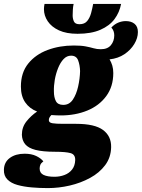

<svg xmlns="http://www.w3.org/2000/svg" viewBox="-70 -763 726 983"><path d="M175 200Q133 200 92.5 196.5Q52 193 19.5 184Q-13 175 -32 156Q-51 137 -50 106Q-49 67 -19.5 45.5Q10 24 56 24Q91 24 115 35.5Q139 47 152 63Q140 72 136.5 81Q133 90 133 100Q133 123 153 132.5Q173 142 209 142Q236 142 260 133Q284 124 299 105Q314 86 315 57Q316 28 291.5 21Q267 14 212 14Q149 14 112 4.5Q75 -5 59 -24.5Q43 -44 42 -73Q42 -112 65.5 -141.5Q89 -171 120 -192Q81 -207 59 -239Q37 -271 37 -320Q37 -391 74.5 -437.5Q112 -484 173.5 -507Q235 -530 308 -530Q345 -530 368.5 -525.5Q392 -521 409 -516Q426 -511 446 -511Q481 -511 498 -532Q515 -553 515 -582Q515 -606 500 -622Q516 -639 535 -647Q554 -655 574 -655Q602 -655 619 -641Q636 -627 636 -599Q636 -568 617.5 -537.5Q599 -507 567 -485.5Q535 -464 491 -459Q500 -444 505 -427Q510 -410 510 -389Q510 -320 474 -271Q438 -222 377 -197Q316 -172 241 -172Q230 -172 218 -172.5Q206 -173 193 -174Q188 -169 184 -162.5Q180 -156 180 -148Q180 -135 198.5 -132Q217 -129 254 -129H320Q415 -129 457.5 -97.5Q500 -66 499 -10Q498 43 468.5 82.5Q439 122 391 148Q343 174 287 187Q231 200 175 200ZM254 -226Q285 -226 303 -253Q321 -280 330 -320Q339 -360 340 -399Q339 -430 330 -454Q321 -478 294 -478Q272 -478 255.5 -460.5Q239 -443 227.5 -414.5Q216 -386 210.5 -354.5Q205 -323 206 -294Q206 -265 216 -245.5Q226 -226 254 -226ZM327 -590Q270 -590 232 -607.5Q194 -625 174.5 -654Q155 -683 155 -716Q155 -728 158 -743H307Q304 -730 303 -713.5Q302 -697 302 -684Q302 -667 308.5 -653Q315 -639 337 -639Q363 -639 376.5 -655.5Q390 -672 396.5 -696.5Q403 -721 407 -743H550Q542 -700 516.5 -665.5Q491 -631 444 -610.5Q397 -590 327 -590Z"/></svg>

Font: Sansita Swashed Light ExtraBold
Style: Regular
Weight: 800
Version: Version 1.003